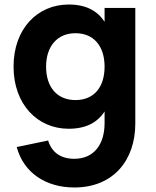

<svg xmlns="http://www.w3.org/2000/svg" viewBox="-20 -575 689 850"><path d="M284 -555C146 -555 40 -448 40 -280C40 -113 146 -5 284 -5C361 -5 411.5 -33 443 -81.5V-30C443 64 396 128 309 128C248 128 209 99 193 47L54 76C85 191 184 255 309 255C482 255 579 134 579 -28V-540H443V-478.5C411.5 -527 361 -555 284 -555ZM314 -132C233 -132 184 -189 184 -280C184 -368 232 -428 314 -428C394 -428 443 -372 443 -280C443 -191 398 -132 314 -132Z"/></svg>

Font: Vela Sans ExtBd
Style: Regular
Weight: 800
Designer: Principal design: Mikhail Sharanda - project Manrope.
Design modification: Ravid Balaliev
Foundry: Mikhail Sharanda
Version: Version 1.001